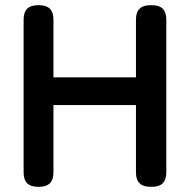

<svg xmlns="http://www.w3.org/2000/svg" viewBox="-20 -720 731 740"><path d="M126 0Q71 0 71 -55V-645Q71 -700 126 -700H131Q186 -700 186 -645V-422H504V-645Q504 -700 560 -700H566Q621 -700 621 -645V-55Q621 0 566 0H560Q504 0 504 -55V-315H186V-55Q186 0 131 0Z"/></svg>

Font: Zen Maru Gothic
Style: Bold
Weight: 700
Designer: Yoshimichi Ohira
Foundry: Positype
Version: Version 1.001